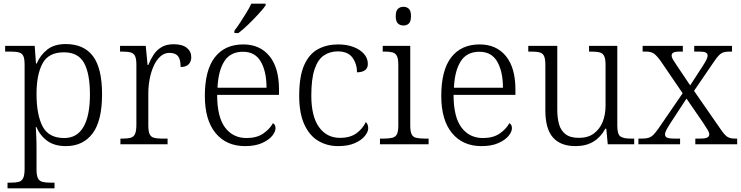

<svg xmlns="http://www.w3.org/2000/svg" viewBox="-20 -786 4036 1046"><path d="M21 240V209H41Q67 209 83 204.5Q99 200 106.5 184Q114 168 114 134V-433Q114 -466 107 -481Q100 -496 83 -500.5Q66 -505 36 -505H8V-536H169L176 -440H180Q199 -485 237 -515.5Q275 -546 338 -546Q437 -546 486.5 -480Q536 -414 536 -273Q536 -127 484 -58.5Q432 10 339 10Q278 10 239 -17.5Q200 -45 178 -94H175Q176 -75 177.5 -44Q179 -13 179 25V136Q179 169 186.5 184.5Q194 200 210.5 204.5Q227 209 252 209H277V240ZM330 -34Q400 -34 435 -95Q470 -156 470 -271Q470 -385 438 -443Q406 -501 328 -501Q244 -501 211.5 -440Q179 -379 179 -274Q179 -161 212 -97.5Q245 -34 330 -34Z M636 0V-31H649Q676 -31 692 -35.5Q708 -40 715.5 -56Q723 -72 723 -107V-433Q723 -466 715.5 -481Q708 -496 691 -500.5Q674 -505 644 -505H634V-536H774L784 -432H788Q800 -462 816.5 -487.5Q833 -513 859.5 -529Q886 -545 926 -545Q973 -545 997.5 -525.5Q1022 -506 1022 -474Q1022 -451 1008 -436Q994 -421 964 -421Q964 -463 949.5 -480.5Q935 -498 903 -498Q875 -498 853 -478Q831 -458 816.5 -425Q802 -392 795 -353.5Q788 -315 788 -278V-104Q788 -71 795 -55.5Q802 -40 818.5 -35.5Q835 -31 861 -31H893V0Z M1315 10Q1213 10 1154.5 -61Q1096 -132 1096 -263Q1096 -404 1150.5 -474Q1205 -544 1305 -544Q1396 -544 1448 -480.5Q1500 -417 1500 -298V-269H1163Q1163 -149 1206 -91.5Q1249 -34 1323 -34Q1378 -34 1413.5 -58Q1449 -82 1467 -115Q1481 -107 1481 -88Q1481 -68 1462.5 -45.5Q1444 -23 1407 -6.5Q1370 10 1315 10ZM1432 -308Q1432 -396 1401 -450Q1370 -504 1304 -504Q1235 -504 1202 -452Q1169 -400 1165 -308ZM1257 -619Q1272 -638 1289 -664Q1306 -690 1322.5 -717Q1339 -744 1349 -766H1427V-756Q1415 -739 1388.5 -710Q1362 -681 1332.5 -652.5Q1303 -624 1279 -606H1257Z M1822 10Q1762 10 1714 -18.5Q1666 -47 1638 -108Q1610 -169 1610 -264Q1610 -371 1637.5 -432Q1665 -493 1713 -518.5Q1761 -544 1822 -544Q1868 -544 1904.5 -530.5Q1941 -517 1962.5 -493Q1984 -469 1984 -438Q1984 -393 1925 -392Q1925 -437 1900.5 -471.5Q1876 -506 1820 -506Q1777 -506 1744.5 -484Q1712 -462 1694 -409.5Q1676 -357 1676 -265Q1676 -152 1718 -93.5Q1760 -35 1832 -35Q1888 -35 1922 -60Q1956 -85 1973 -121Q1986 -109 1986 -87Q1986 -68 1967.5 -45Q1949 -22 1912.5 -6Q1876 10 1822 10Z M2178 -647Q2160 -647 2148 -658Q2136 -669 2136 -698Q2136 -727 2148 -738Q2160 -749 2178 -749Q2196 -749 2207.5 -738Q2219 -727 2219 -698Q2219 -669 2207.5 -658Q2196 -647 2178 -647ZM2050 0V-31H2071Q2100 -31 2117.5 -35.5Q2135 -40 2142.5 -55Q2150 -70 2150 -102V-432Q2150 -465 2142.5 -480.5Q2135 -496 2118.5 -500.5Q2102 -505 2077 -505H2065V-536H2215V-104Q2215 -71 2222 -55.5Q2229 -40 2246.5 -35.5Q2264 -31 2293 -31H2315V0Z M2603 10Q2501 10 2442.5 -61Q2384 -132 2384 -263Q2384 -404 2438.5 -474Q2493 -544 2593 -544Q2684 -544 2736 -480.5Q2788 -417 2788 -298V-269H2451Q2451 -149 2494 -91.5Q2537 -34 2611 -34Q2666 -34 2701.5 -58Q2737 -82 2755 -115Q2769 -107 2769 -88Q2769 -68 2750.5 -45.5Q2732 -23 2695 -6.5Q2658 10 2603 10ZM2720 -308Q2720 -396 2689 -450Q2658 -504 2592 -504Q2523 -504 2490 -452Q2457 -400 2453 -308Z M3115 10Q3034 10 2992.5 -37Q2951 -84 2951 -185V-433Q2951 -465 2944 -480.5Q2937 -496 2920 -500.5Q2903 -505 2873 -505H2858V-536H3016V-188Q3016 -142 3026 -108Q3036 -74 3061.5 -54.5Q3087 -35 3134 -35Q3183 -35 3215 -58.5Q3247 -82 3263 -121.5Q3279 -161 3279 -210V-432Q3279 -465 3271.5 -480.5Q3264 -496 3247 -500.5Q3230 -505 3200 -505H3189V-536H3343V-102Q3343 -54 3360 -42.5Q3377 -31 3416 -31H3435V0H3291L3283 -85H3278Q3253 -39 3213 -14.5Q3173 10 3115 10Z M3458 0V-31H3477Q3500 -31 3514 -35.5Q3528 -40 3540 -52Q3552 -64 3568 -87L3699 -278L3579 -454Q3558 -483 3542.5 -494Q3527 -505 3499 -505H3481V-536H3700V-505H3688Q3656 -505 3647.5 -499Q3639 -493 3639 -483Q3639 -474 3646 -462Q3653 -450 3666 -431L3740 -321L3807 -424Q3820 -444 3827.5 -458.5Q3835 -473 3835 -483Q3835 -495 3824.5 -500Q3814 -505 3788 -505H3762V-536H3968V-505H3955Q3935 -505 3922 -501Q3909 -497 3897 -485Q3885 -473 3869 -449L3761 -291L3906 -82Q3927 -51 3942 -41Q3957 -31 3983 -31H3996V0H3768V-31H3793Q3823 -31 3833.5 -37Q3844 -43 3844 -54Q3844 -64 3836 -77.5Q3828 -91 3810 -118L3720 -249L3631 -113Q3620 -96 3611.5 -80.5Q3603 -65 3603 -54Q3603 -42 3613.5 -36.5Q3624 -31 3654 -31H3685V0Z"/></svg>

Font: Noto Serif Hentaigana Light
Style: Regular
Weight: 300
Designer: Kazuhiro Yamada
Foundry: nipponia
Version: Version 1.000; ttfautohint (v1.8.4.7-5d5b)